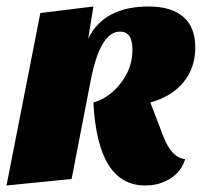

<svg xmlns="http://www.w3.org/2000/svg" viewBox="-23 -550 620 590"><path d="M434 -530Q503 -530 540 -498.5Q577 -467 577 -404Q577 -341 540.5 -297Q504 -253 439 -235L479 -131Q504 -65 546 -61Q534 -22 500 -1Q466 20 423 20Q277 20 264 -235Q313 -249 348.5 -295Q384 -341 384 -397Q384 -453 346 -453Q285 -453 256 -304L197 0L-3 20L101 -510L264 -530L248 -431Q296 -530 434 -530Z"/></svg>

Font: Sansita ExtraBold Italic
Style: Regular
Weight: 800
Italic angle: -11°
Designer: Pablo Cosgaya
Foundry: Omnibus-Type
Version: Version 1.006